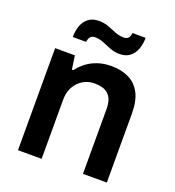

<svg xmlns="http://www.w3.org/2000/svg" viewBox="-132 -827 847 930"><g transform="rotate(20 292.0 -361.5)"><path d="M65 0V-526H167L177 -456H184Q202 -480 226.5 -498.5Q251 -517 282.5 -527.5Q314 -538 352 -538Q402 -538 440.5 -520Q479 -502 501 -462Q523 -422 523 -355V0H400V-333Q400 -361 393.5 -379.5Q387 -398 374.5 -409.5Q362 -421 344 -426Q326 -431 304 -431Q271 -431 244.5 -415Q218 -399 202.5 -371Q187 -343 187 -306V0ZM127 -606Q127 -638 136.5 -664.5Q146 -691 167 -707Q188 -723 221 -723Q247 -723 269.5 -714.5Q292 -706 314 -697Q336 -688 359 -688Q373 -688 381.5 -695.5Q390 -703 392 -723H460Q460 -692 450.5 -665.5Q441 -639 420.5 -622.5Q400 -606 366 -606Q341 -606 318 -615Q295 -624 273.5 -633Q252 -642 229 -642Q216 -642 207 -634Q198 -626 196 -606Z"/></g></svg>

Font: Archivo SemiBold
Style: Regular
Weight: 600
Designer: Hector Gatti
Foundry: Omnibus-Type
Version: Version 2.001